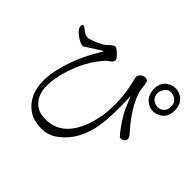

<svg xmlns="http://www.w3.org/2000/svg" viewBox="-189 -1001 1298 1298"><g transform="rotate(45 460.0 -352.0)"><path d="M906 -660Q906 -587 849 -561Q799 -538 752 -567Q706 -596 703 -659Q700 -729 756 -758Q805 -783 854 -757Q906 -728 906 -660ZM870 -660Q870 -702 833 -721Q812 -732 789 -728Q765 -724 748 -691Q740 -676 740 -664Q740 -613 783 -598Q822 -584 851 -610Q871 -629 870 -660ZM774 -266Q731 -308 671 -412Q666 -421 638 -489Q632 -506 625 -518Q636 -304 609 -191Q571 -38 458 36Q397 76 312 62Q261 55 227 29Q86 -77 160 -332Q200 -471 284 -601L273 -599L160 -527Q129 -528 87 -561Q43 -597 54 -626Q65 -636 85 -618Q114 -592 138 -591Q166 -591 227 -622Q239 -628 246 -631Q253 -634 285 -663Q305 -681 315 -681Q333 -681 364 -647Q383 -627 383 -617Q385 -600 356 -581Q340 -570 335 -564Q246 -466 201 -319Q175 -237 175 -168Q175 -75 232 -29Q250 -14 272 -7Q298 1 331 1Q482 1 551 -171Q592 -273 592 -400Q592 -484 576 -561L561 -628L560 -633Q560 -654 580 -668Q583 -670 585 -671Q612 -684 630 -669Q637 -663 644 -603Q646 -590 647 -585Q671 -491 763 -377L806 -327Q808 -325 809 -323Q829 -294 806 -275Q793 -265 774 -266Z"/></g></svg>

Font: cwTeXKai
Style: Medium
Weight: 500
Version: Version 1.17